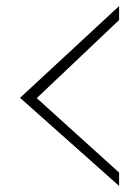

<svg xmlns="http://www.w3.org/2000/svg" viewBox="-20 -646 458 632"><path d="M372 -626V-580L101 -323L372 -78V-34L46 -324Z"/></svg>

Font: HiLo-Deco
Style: Deco
Weight: 500
Version: Version 001.000